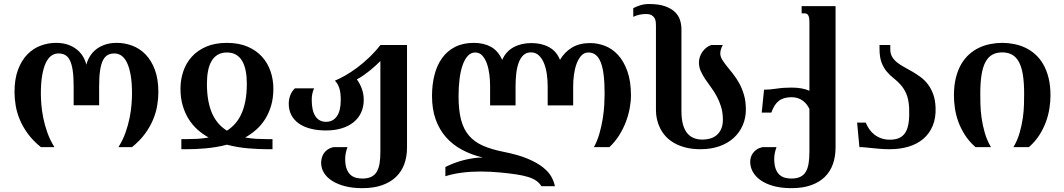

<svg xmlns="http://www.w3.org/2000/svg" viewBox="-20 -747 5403 975"><path d="M418.5 -418.5Q413.1 -440.9 400.9 -460.9Q388.7 -481 369.6 -496.1Q350.6 -511.2 324.5 -520.3Q298.3 -529.3 264.2 -529.3Q224.1 -529.3 186.3 -515.1Q148.4 -501 118.9 -470.7Q89.4 -440.4 71.5 -393.1Q53.7 -345.7 53.7 -279.3Q53.7 -247.1 59.6 -211.4Q65.4 -175.8 80.6 -139.4Q95.7 -103.1 121.6 -67.7Q147.5 -32.3 187.5 0H256.3Q234.4 -34.7 220.7 -73.3Q207 -111.8 199.7 -148.5Q192.4 -185.1 189.9 -217.1Q187.5 -249 187.5 -271Q187.5 -325.2 194.1 -363.8Q200.7 -402.4 212.4 -427.3Q224.1 -452.2 240.5 -463.9Q256.8 -475.6 276.9 -475.6Q296.4 -475.6 310.8 -467.8Q325.2 -460 334.7 -440.9Q344.2 -421.9 349.1 -389.9Q354 -357.9 354 -309.6V-212.4H483.4V-309.6Q483.4 -357.9 488.3 -389.9Q493.2 -421.9 502.9 -440.9Q512.7 -460 527.1 -467.8Q541.5 -475.6 561 -475.6Q581.1 -475.6 597.4 -463.9Q613.8 -452.2 625.5 -427.3Q637.2 -402.4 643.8 -363.8Q650.4 -325.2 650.4 -271Q650.4 -249 647.9 -217.1Q645.5 -185.1 638.2 -148.5Q630.9 -111.8 617.2 -73.3Q603.5 -34.7 581.5 0H650.4Q690.4 -32.3 716.3 -67.7Q742.2 -103.1 757.3 -139.4Q772.5 -175.8 778.3 -211.4Q784.2 -247.1 784.2 -279.3Q784.2 -345.7 766.4 -393.1Q748.5 -440.4 719 -470.7Q689.5 -501 651.6 -515.1Q613.8 -529.3 573.7 -529.3Q539.6 -529.3 513.2 -520.3Q486.8 -511.2 467.8 -496.1Q448.7 -481 436.5 -460.9Q424.3 -440.9 418.5 -418.5Z M928.7 -40.5Q954.1 -40.5 982.2 -42Q1010.3 -43.5 1039.6 -48.8Q1010.3 -64.9 984.4 -87.6Q958.5 -110.4 939 -140.9Q919.4 -171.4 908 -210.2Q896.5 -249 896.5 -296.9Q896.5 -342.3 910.6 -384.3Q924.8 -426.3 953.6 -458.5Q982.4 -490.7 1026.9 -510Q1071.3 -529.3 1132.3 -529.3Q1192.9 -529.3 1237.5 -510Q1282.2 -490.7 1311 -458.5Q1339.8 -426.3 1354 -384.3Q1368.2 -342.3 1368.2 -296.9Q1368.2 -249 1356.7 -210.2Q1345.2 -171.4 1325.7 -140.9Q1306.2 -110.4 1280 -87.6Q1253.9 -64.9 1225.1 -48.8Q1254.4 -43.5 1282.5 -42Q1310.5 -40.5 1335.9 -40.5H1363.8V10.7H1335.9Q1293.5 10.7 1240.2 6.3Q1187 2 1132.3 -12.2Q1105 -4.9 1077.6 -0.5Q1050.3 3.9 1024.2 6.3Q998 8.8 973.9 9.8Q949.7 10.7 928.7 10.7H900.9V-40.5ZM1132.3 -480.5Q1105 -480.5 1085.7 -469Q1066.4 -457.5 1054.2 -436.8Q1042 -416 1036.4 -386.7Q1030.8 -357.4 1030.8 -322.3Q1030.8 -272.9 1038.1 -234.6Q1045.4 -196.3 1058.8 -167.5Q1072.3 -138.7 1090.8 -118.2Q1109.4 -97.7 1132.3 -83.5Q1154.8 -97.7 1173.3 -118.2Q1191.9 -138.7 1205.3 -167.7Q1218.8 -196.8 1226.1 -234.9Q1233.4 -272.9 1233.4 -322.3Q1233.4 -357.4 1227.8 -386.7Q1222.2 -416 1210.2 -436.8Q1198.2 -457.5 1179 -469Q1159.7 -480.5 1132.3 -480.5Z M2046.9 2.4Q2046.9 48.3 2033 86.4Q2019 124.5 1990.7 151.6Q1962.4 178.7 1919.9 193.6Q1877.4 208.5 1819.8 208.5Q1770.5 208.5 1731.9 198.5Q1693.4 188.5 1666.3 171.1Q1639.2 153.8 1625 130.4Q1610.8 106.9 1610.8 79.6Q1610.8 69.3 1613.5 57.4Q1616.2 45.4 1623 33.9Q1629.9 22.5 1642.3 13.4Q1654.8 4.4 1673.8 0H1744.6Q1738.3 17.1 1735.6 31.7Q1732.9 46.4 1732.9 59.6Q1732.9 89.8 1740 109.4Q1747.1 128.9 1759.3 140.1Q1771.5 151.4 1787.1 155.5Q1802.7 159.7 1819.8 159.7Q1847.2 159.7 1865 151.1Q1882.8 142.6 1893.1 125.5Q1903.3 108.4 1907.5 83Q1911.6 57.6 1911.6 24.4V-437Q1902.3 -427.7 1888.9 -415.3Q1875.5 -402.8 1859.9 -390.1Q1844.2 -377.4 1826.9 -365.2Q1809.6 -353 1792 -343.8Q1806.2 -325.7 1816.7 -298.1Q1827.1 -270.5 1827.1 -240.2Q1827.1 -204.6 1814 -175.8Q1800.8 -147 1775.9 -126.7Q1751 -106.4 1715.6 -95.5Q1680.2 -84.5 1635.7 -84.5Q1591.3 -84.5 1556.2 -93.8Q1521 -103 1496.6 -120.6Q1472.2 -138.2 1459.2 -163.3Q1446.3 -188.5 1446.3 -220.2Q1446.3 -242.7 1454.1 -263.2Q1461.9 -283.7 1477.5 -298.3H1574.7Q1567.9 -281.2 1565.4 -268.1Q1563 -254.9 1563 -239.3Q1563 -184.6 1581.8 -156.5Q1600.6 -128.4 1635.7 -128.4Q1670.9 -128.4 1690.7 -156.5Q1710.4 -184.6 1710.4 -239.3Q1710.4 -276.4 1703.1 -299.1Q1695.8 -321.8 1680.7 -337.4Q1704.6 -347.2 1733.6 -363.8Q1762.7 -380.4 1793.2 -403.1Q1823.7 -425.8 1854.2 -454.8Q1884.8 -483.9 1912.1 -518.6H2046.9Z M2890.6 -211.9H2761.2V-309.6Q2761.2 -338.4 2757.1 -368.9Q2752.9 -399.4 2743.2 -424.3Q2733.4 -449.2 2717 -465.1Q2700.7 -481 2676.3 -481Q2651.9 -481 2636.7 -465.8Q2621.6 -450.7 2613 -426Q2604.5 -401.4 2601.3 -370.8Q2598.1 -340.3 2598.1 -309.6V-211.9H2468.8V-309.6Q2468.8 -338.4 2465.1 -368.7Q2461.4 -398.9 2452.6 -423.8Q2443.8 -448.7 2429.2 -464.6Q2414.6 -480.5 2393.1 -480.5Q2371.6 -480.5 2355.7 -463.4Q2339.8 -446.3 2329.3 -416.5Q2318.8 -386.7 2313.7 -346.2Q2308.6 -305.7 2308.6 -258.8Q2308.6 -187.5 2321.3 -138.9Q2334 -90.3 2361.8 -58.1Q2389.6 -25.9 2433.3 -6.8Q2477.1 12.2 2539.1 24.4Q2613.3 39.1 2661.6 59.8Q2710 80.6 2738.8 104Q2767.6 127.4 2780.8 152.1Q2793.9 176.8 2797.9 198.7H2729.5Q2719.2 182.1 2702.9 170.7Q2686.5 159.2 2661.6 151.6Q2636.7 144 2602.1 138.7Q2567.4 133.3 2520 128.9Q2494.1 126.5 2469.5 125.2Q2444.8 124 2420.9 124Q2369.6 124 2324.7 129.9Q2279.8 135.7 2241.7 147.9V101.1Q2261.7 90.8 2285.4 81.8Q2309.1 72.8 2333.7 66.4Q2358.4 60.1 2383.5 56.4Q2408.7 52.7 2431.6 52.7Q2373.5 39.1 2325.9 13.4Q2278.3 -12.2 2244.6 -50.5Q2210.9 -88.9 2192.4 -140.6Q2173.8 -192.4 2173.8 -259.3Q2173.8 -317.9 2186.5 -367.2Q2199.2 -416.5 2225.3 -452.6Q2251.5 -488.8 2291.5 -509Q2331.5 -529.3 2386.2 -529.3Q2436.5 -529.3 2472.9 -509.3Q2509.3 -489.3 2530.3 -442.9Q2548.8 -485.8 2587.9 -507.1Q2627 -528.3 2678.7 -528.3Q2730.5 -528.3 2768.6 -507.3Q2806.6 -486.3 2823.7 -442.9Q2846.2 -481.9 2884 -505.1Q2921.9 -528.3 2977.1 -528.3Q3014.6 -528.3 3051.8 -514.2Q3088.9 -500 3118.2 -468.3Q3147.5 -436.5 3165.8 -385.7Q3184.1 -335 3184.1 -261.7Q3184.1 -231.9 3177.7 -197.3Q3171.4 -162.6 3158.2 -127.9Q3145 -93.3 3124.3 -60.1Q3103.5 -26.9 3074.7 0H2996.1Q3013.7 -32.2 3024.4 -70.3Q3035.2 -108.4 3041 -145.8Q3046.9 -183.1 3048.6 -216.1Q3050.3 -249 3050.3 -271Q3050.3 -327.1 3045.4 -366.7Q3040.5 -406.2 3030.3 -431.6Q3020 -457 3004.4 -468.8Q2988.8 -480.5 2967.8 -480.5Q2946.8 -480.5 2932.1 -464.6Q2917.5 -448.7 2908.2 -423.8Q2898.9 -398.9 2894.8 -368.7Q2890.6 -338.4 2890.6 -309.6Z M3311 -616.7Q3311 -625 3310.1 -635.3Q3309.1 -645.5 3304.2 -654.5Q3299.3 -663.6 3289.1 -669.7Q3278.8 -675.8 3260.3 -675.8Q3225.6 -675.8 3195.8 -661.6V-705.6Q3212.4 -714.4 3232.4 -720.5Q3252.4 -726.6 3275.9 -726.6Q3325.7 -726.6 3357.7 -715.1Q3389.6 -703.6 3408 -685.5Q3426.3 -667.5 3433.3 -644.8Q3440.4 -622.1 3440.4 -599.6V-183.6Q3440.4 -143.6 3448 -115.7Q3455.6 -87.9 3469.7 -70.8Q3483.9 -53.7 3503.4 -45.9Q3522.9 -38.1 3547.4 -38.1Q3567.4 -38.1 3586.2 -43.5Q3605 -48.8 3619.4 -61Q3633.8 -73.2 3642.3 -92.3Q3650.9 -111.3 3650.9 -138.7Q3650.9 -175.3 3641.8 -204.6Q3632.8 -233.9 3619.4 -258.5Q3606 -283.2 3590.1 -304.4Q3574.2 -325.7 3560.8 -345.9Q3547.4 -366.2 3538.3 -386.5Q3529.3 -406.7 3529.3 -430.2Q3529.3 -443.4 3533.7 -457.3Q3538.1 -471.2 3546.4 -483.2Q3554.7 -495.1 3566.4 -504.6Q3578.1 -514.2 3592.8 -518.6H3650.4Q3643.6 -505.4 3640.6 -495.1Q3637.7 -484.9 3637.7 -476.1Q3637.7 -460 3647.2 -444.3Q3656.7 -428.7 3671.4 -410.6Q3686 -392.6 3702.6 -371.6Q3719.2 -350.6 3733.9 -324.2Q3748.5 -297.9 3758.1 -264.9Q3767.6 -231.9 3767.6 -190.4Q3767.6 -147.9 3751.7 -111.1Q3735.8 -74.2 3706.3 -47.1Q3676.8 -20 3634 -4.6Q3591.3 10.7 3537.6 10.7Q3495.1 10.7 3461.9 2.2Q3428.7 -6.3 3403.6 -20.8Q3378.4 -35.2 3360.8 -54.4Q3343.3 -73.7 3332.3 -95.7Q3321.3 -117.7 3316.2 -140.9Q3311 -164.1 3311 -186Z M4090.3 -193.4Q4085 -205.1 4076.9 -215.8Q4068.8 -226.6 4057.4 -235.1Q4045.9 -243.7 4031.7 -248.5Q4017.6 -253.4 4000 -253.4Q3959 -253.4 3935.1 -234.9Q3911.1 -216.3 3897 -175.3H3848.1L3859.9 -291.5Q3888.2 -291.5 3923.1 -296.9Q3958 -302.2 4000 -302.2Q4027.8 -302.2 4050.3 -298.1Q4072.8 -293.9 4090.3 -286.1V-630.9Q4090.3 -646 4088.9 -655.3Q4087.4 -664.6 4084 -669.9Q4080.6 -675.3 4075.7 -677.2Q4070.8 -679.2 4064.5 -679.2H4050.8V-715.8H4223.1V1.5Q4223.1 47.9 4209.7 85.9Q4196.3 124 4168.5 151.4Q4140.6 178.7 4098.4 193.6Q4056.2 208.5 3998.5 208.5Q3948.2 208.5 3909.4 198Q3870.6 187.5 3844 169.2Q3817.4 150.9 3803.5 126.5Q3789.6 102.1 3789.6 74.2Q3789.6 64 3792.7 52.7Q3795.9 41.5 3803.2 31Q3810.5 20.5 3822.5 12.2Q3834.5 3.9 3852.5 0H3923.3Q3917 17.1 3914.3 31.7Q3911.6 46.4 3911.6 59.6Q3911.6 89.8 3918.7 109.4Q3925.8 128.9 3938 140.1Q3950.2 151.4 3965.8 155.5Q3981.4 159.7 3998.5 159.7Q4025.9 159.7 4043.7 151.1Q4061.5 142.6 4071.8 125.5Q4082 108.4 4086.2 83Q4090.3 57.6 4090.3 24.4Z M4499 -37.6Q4526.9 -37.6 4546.4 -46.4Q4565.9 -55.2 4577.9 -74.5Q4589.8 -93.8 4594.2 -124.5Q4598.6 -155.3 4596.7 -199.7Q4594.2 -243.7 4582.3 -270.8Q4570.3 -297.9 4553.7 -316.4Q4537.1 -335 4518.3 -349.6Q4499.5 -364.3 4483.4 -383.1Q4467.3 -401.9 4456.8 -429Q4446.3 -456.1 4446.3 -500V-518.6H4501V-496.1Q4501 -474.1 4510.5 -458.3Q4520 -442.4 4535.6 -429.9Q4551.3 -417.5 4571.5 -406.5Q4591.8 -395.5 4612.8 -383.3Q4633.8 -371.1 4654.5 -356Q4675.3 -340.8 4691.7 -319.3Q4708 -297.9 4718.8 -269Q4729.5 -240.2 4731 -200.2Q4732.9 -147.5 4716.3 -107.9Q4699.7 -68.4 4668.7 -42Q4637.7 -15.6 4594.2 -2.4Q4550.8 10.7 4499 10.7Q4473.6 10.7 4451.9 9Q4430.2 7.3 4411.4 5.4Q4392.6 3.4 4376 1.7Q4359.4 0 4344.2 0L4332.5 -124.5H4376.5Q4383.3 -107.4 4393.8 -91.8Q4404.3 -76.2 4419.4 -64.2Q4434.6 -52.2 4454.3 -44.9Q4474.1 -37.6 4499 -37.6Z M5069.3 -481Q5040 -481 5019 -469.2Q4998 -457.5 4984.4 -432.1Q4970.7 -406.7 4964.4 -366.9Q4958 -327.1 4958 -271Q4958 -249 4958.7 -217Q4959.5 -185.1 4964.6 -148.4Q4969.7 -111.8 4980.7 -73.2Q4991.7 -34.7 5012.2 0H4933.6Q4901.4 -28.3 4880.1 -61.5Q4858.9 -94.7 4846.4 -129.2Q4834 -163.6 4829.1 -197.8Q4824.2 -231.9 4824.2 -261.7Q4824.2 -312 4834 -351.6Q4843.8 -391.1 4861.1 -420.9Q4878.4 -450.7 4901.9 -471.4Q4925.3 -492.2 4952.4 -504.9Q4979.5 -517.6 5009.5 -523.4Q5039.6 -529.3 5069.3 -529.3Q5099.1 -529.3 5129.2 -523.4Q5159.2 -517.6 5186.3 -504.9Q5213.4 -492.2 5236.8 -471.4Q5260.3 -450.7 5277.6 -420.9Q5294.9 -391.1 5304.7 -351.6Q5314.5 -312 5314.5 -261.7Q5314.5 -231.9 5309.3 -197.8Q5304.2 -163.6 5291.7 -129.2Q5279.3 -94.7 5258.3 -61.5Q5237.3 -28.3 5205.1 0H5126.5Q5147 -34.7 5158 -73.2Q5168.9 -111.8 5174.1 -148.4Q5179.2 -185.1 5179.9 -217Q5180.7 -249 5180.7 -271Q5180.7 -327.1 5174.3 -366.9Q5168 -406.7 5154.3 -432.1Q5140.6 -457.5 5119.6 -469.2Q5098.6 -481 5069.3 -481Z"/></svg>

Font: Arian AMU Serif
Style: Bold
Weight: 700
Designer: Ruben Hakobyan (Tarumian)
Foundry: Ruben Hakobyan (Tarumian)
Version: Version 1.002